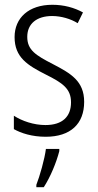

<svg xmlns="http://www.w3.org/2000/svg" viewBox="-20 -562 408 803"><path d="M332 -136C332 -223 276 -255 201 -294C129 -331 94 -353 94 -408C94 -463 134 -495 198 -495C236 -495 276 -483 305 -465L327 -510C291 -530 247 -542 199 -542C100 -542 41 -487 41 -407C41 -322 95 -289 172 -250C242 -215 277 -191 277 -134C277 -75 242 -39 170 -39C121 -39 72 -56 38 -78V-22C68 -5 114 10 171 10C275 10 332 -44 332 -136ZM228 70V61H172C167 102 146 176 132 211V221H163C191 178 216 117 228 70Z"/></svg>

Font: Noto Sans Malayalam Condensed Light
Style: Regular
Weight: 300
Width: 3
Designer: Jelle Bosma - Monotype Design Team
Foundry: Monotype Imaging Inc.
Version: Version 2.104